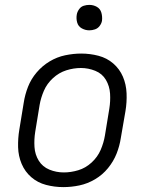

<svg xmlns="http://www.w3.org/2000/svg" viewBox="-20 -757 616 785"><path d="M239 8Q272 8 305 1Q338 -6 368.5 -24Q399 -42 421.5 -69.5Q444 -97 456.5 -128.5Q469 -160 474 -193L493 -303Q499 -339 497.5 -375.5Q496 -412 482.5 -443.5Q469 -475 443 -497.5Q417 -520 382.5 -529Q348 -538 312 -538Q280 -538 246.5 -531Q213 -524 183 -506Q153 -488 130 -461Q107 -434 94.5 -402Q82 -370 77 -337L59 -227Q53 -191 54 -155Q55 -119 68.5 -87Q82 -55 108 -32.5Q134 -10 168.5 -1Q203 8 239 8ZM241 -52Q210 -52 182 -63.5Q154 -75 138.5 -100Q123 -125 121 -156Q119 -187 124 -218L142 -328Q147 -357 159.5 -386Q172 -415 196.5 -437.5Q221 -460 251 -469.5Q281 -479 311 -479Q341 -479 369.5 -467.5Q398 -456 413 -430.5Q428 -405 430 -374.5Q432 -344 427 -313L409 -203Q404 -173 391.5 -144Q379 -115 354.5 -92.5Q330 -70 300 -61Q270 -52 241 -52ZM345 -633Q357 -633 368.5 -637Q380 -641 387.5 -651Q395 -661 397 -672Q399 -689 394.5 -705Q390 -721 376 -729Q362 -737 345 -737Q334 -737 322.5 -733.5Q311 -730 303.5 -719.5Q296 -709 294 -698Q291 -681 295.5 -665Q300 -649 314.5 -641Q329 -633 345 -633Z"/></svg>

Font: Iosevka Sparkle Light Oblique
Style: Regular
Weight: 300
Italic angle: -9°
Designer: Belleve Invis
Foundry: Belleve Invis
Version: Version 4.5.0; ttfautohint (v1.8.3)